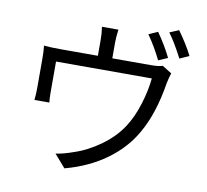

<svg xmlns="http://www.w3.org/2000/svg" viewBox="-93 -950 1187 1101"><g transform="rotate(10 500.0 -399.5)"><path d="M827.1 -678.7 773.4 -655.3Q735.4 -732.4 692.4 -793L745.1 -816.4Q795.9 -744.1 827.1 -678.7ZM512.7 -621.1H737.3Q780.3 -621.1 805.7 -628.9L860.4 -594.7Q852.5 -573.2 844.7 -535.2Q815.4 -352.5 747.1 -235.4Q690.4 -134.8 588.9 -61.5Q487.3 11.7 351.6 47.9L287.1 -26.4Q333 -33.2 389.6 -53.7Q467.8 -79.1 542.5 -133.3Q617.2 -187.5 661.1 -255.9Q699.2 -314.5 724.1 -395Q749 -475.6 755.9 -546.9H198.2V-368.2Q198.2 -330.1 201.2 -308.6H114.3Q118.2 -341.8 118.2 -373V-547.9Q118.2 -594.7 114.3 -625Q153.3 -621.1 207 -621.1H428.7V-713.9Q428.7 -752 422.9 -789.1H518.6Q512.7 -742.2 512.7 -713.9ZM808.6 -824.2 862.3 -846.7Q917 -770.5 946.3 -710.9L891.6 -686.5Q843.8 -778.3 808.6 -824.2Z"/></g></svg>

Font: Gen Shin Gothic Regular
Style: Regular
Weight: 400
Designer: [Source Han Sans]
Ryoko NISHIZUKA  (kana & ideographs); Paul D. Hunt (Latin, Greek & Cyrillic); Wenlong ZHANG  (bopomofo
Version: Version 1.002.20150607